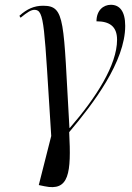

<svg xmlns="http://www.w3.org/2000/svg" viewBox="-20 -563 552 802"><path d="M166 215C269 237 278 161 269 -11C370 -130 503 -306 503 -455C503 -517 479 -543 443 -543C412 -543 383 -520 383 -474C436 -474 469 -454 469 -397C469 -292 382 -156 272 -29H270C244 -478 254 -539 160 -539C123 -539 93 -526 61 -497L66 -489C94 -512 110 -522 124 -522C167 -522 164 -459 194 5L142 210Z"/></svg>

Font: Noto Serif Display SemiCondensed
Style: Italic
Weight: 400
Width: 4
Italic angle: -12°
Designer: Monotype Design Team
Foundry: Monotype Imaging Inc.
Version: Version 2.009